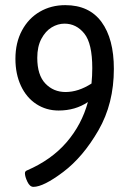

<svg xmlns="http://www.w3.org/2000/svg" viewBox="-20 -723 499 747"><path d="M77 -49Q77 -57 85 -60Q180 -101 239 -169.5Q298 -238 322 -326Q273 -293 208 -293Q160 -293 121.5 -318Q83 -343 61.5 -389Q40 -435 40 -494Q40 -557 65.5 -604.5Q91 -652 135 -677.5Q179 -703 234 -703Q327 -703 375 -637.5Q423 -572 423 -455Q423 -320 363 -216Q303 -112 226 -54Q149 4 110 4Q96 4 86.5 -16Q77 -36 77 -49ZM336 -398Q339 -428 339 -458Q339 -554 308 -592.5Q277 -631 231 -631Q205 -631 181 -616.5Q157 -602 141 -572Q125 -542 125 -498Q125 -431 156.5 -398Q188 -365 235 -365Q285 -365 336 -398Z"/></svg>

Font: Asap Condensed
Style: Regular
Weight: 400
Designer: Pablo Cosgaya
Foundry: Omnibus-Type
Version: Version 1.010; ttfautohint (v1.8)